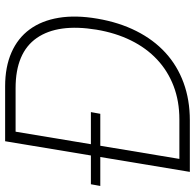

<svg xmlns="http://www.w3.org/2000/svg" viewBox="-26 -742 767 756"><g transform="rotate(-90 358.0 -363.5)"><path d="M4.3 -352.6 11 -389.6H124.3L180.4 -727.3H396.7Q473 -727.3 529.7 -702.4Q586.3 -677.6 620.7 -630.7Q655.2 -583.8 666.4 -516.5Q677.6 -449.2 663 -364Q648.4 -278.4 614.3 -210.8Q580.3 -143.1 529.1 -96.2Q478 -49.4 410.7 -24.7Q343.4 0 262.4 0H59.7L118.3 -352.6ZM110.8 -41.2H266Q338.1 -41.2 397.5 -63.9Q457 -86.6 502.3 -129.1Q547.6 -171.5 577.4 -232.1Q607.2 -292.6 619.7 -367.9Q644.5 -519.5 587 -602.6Q529.1 -686.1 389.6 -686.1H218L168.7 -389.6H295.1L288.4 -352.6H162.6Z"/></g></svg>

Font: Inter P Extra Light
Style: Italic
Weight: 200
Italic angle: 9.39999°
Designer: Rasmus Andersson
Foundry: rsms
Version: Version 3.018;git-588b23468